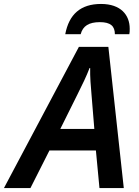

<svg xmlns="http://www.w3.org/2000/svg" viewBox="-79 -951 702 971"><path d="M251 -778H329C340 -820 371 -839 426 -839C480 -839 502 -819 502 -778H575C577 -786 577 -795 577 -806C577 -875 532 -931 432 -931C329 -931 270 -879 251 -778ZM-59 0H75L171 -190H406L424 0H547L469 -714H320ZM226 -299 313 -474C337 -522 358 -565 374 -607H377C376 -563 380 -514 384 -470L398 -299Z"/></svg>

Font: Noto Sans SemiBold
Style: Italic
Weight: 600
Italic angle: -12°
Designer: Monotype Design Team
Foundry: Monotype Imaging Inc.
Version: Version 2.013